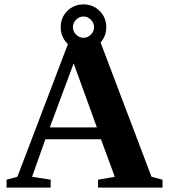

<svg xmlns="http://www.w3.org/2000/svg" viewBox="-20 -848 762 868"><path d="M209 -35.6V0H9.8V-35.6L58.6 -48.8L291.5 -660.2H433.1L665 -48.8L714.8 -35.6V0H423.3V-35.6L499 -48.8L436.5 -218.3H185.1L125 -48.8ZM313 -561.5 205.1 -272H418ZM357.4 -621.1Q314.9 -621.1 284.7 -651.1Q254.4 -681.2 254.4 -725.1Q254.4 -769 284.4 -798.6Q314.5 -828.1 357.4 -828.1Q400.4 -828.1 430.4 -798.6Q460.4 -769 460.4 -725.1Q460.4 -681.6 430.4 -651.4Q400.4 -621.1 357.4 -621.1ZM357.4 -773.4Q338.4 -773.4 324 -759Q309.6 -744.6 309.6 -725.1Q309.6 -706.1 324 -691.7Q338.4 -677.2 357.4 -677.2Q376.5 -677.2 390.9 -691.7Q405.3 -706.1 405.3 -725.1Q405.3 -744.6 390.6 -759Q376 -773.4 357.4 -773.4Z"/></svg>

Font: Liberation Serif
Style: Bold
Weight: 700
Designer: Steve Matteson
Foundry: Ascender Corporation
Version: Version 2.1.5